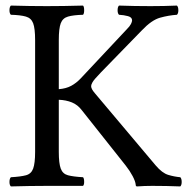

<svg xmlns="http://www.w3.org/2000/svg" viewBox="-20 -667 686 689"><path d="M191 -122Q191 -81 198 -62Q205 -43 224 -38Q243 -33 278 -31Q282 -27 282 -14Q282 -4 278 0H149Q120 0 86.5 0.5Q53 1 19 2Q14 -3 14 -14Q14 -26 19 -31Q54 -33 73 -38Q92 -43 99 -62Q106 -81 106 -122V-523Q106 -565 99 -583.5Q92 -602 73 -607.5Q54 -613 19 -614Q14 -619 14 -630Q14 -642 19 -647Q53 -646 86.5 -645.5Q120 -645 148 -645Q175 -645 209.5 -645.5Q244 -646 278 -647Q282 -643 282 -630Q282 -618 278 -614Q243 -613 224 -607.5Q205 -602 198 -583.5Q191 -565 191 -523V-347Q217 -349 235.5 -359Q254 -369 270 -386L435 -562Q446 -573 450 -581Q454 -589 454 -594Q454 -605 439.5 -609Q425 -613 407 -614Q402 -619 402 -630Q402 -642 407 -647Q435 -646 463.5 -645.5Q492 -645 520 -645Q544 -645 568 -645.5Q592 -646 615 -647Q620 -642 620 -630Q620 -619 615 -614Q585 -612 554.5 -603.5Q524 -595 489 -558L342 -407Q317 -381 312 -372Q307 -363 307 -358Q307 -348 320 -333L539 -73Q562 -46 583.5 -39.5Q605 -33 627 -31Q632 -26 632 -14Q632 -3 627 2Q602 1 577 0.5Q552 0 526 0Q510 0 498.5 0.5Q487 1 472 2Q467 2 467 -4Q466 -16 456 -35Q446 -54 431 -73L274 -271Q259 -291 238 -299.5Q217 -308 191 -309Z"/></svg>

Font: Ponomar
Style: Regular
Weight: 400
Version: Version 1.301; ttfautohint (v1.8.4.7-5d5b)